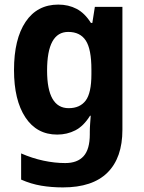

<svg xmlns="http://www.w3.org/2000/svg" viewBox="-20 -576 625 836"><path d="M234 -556Q278 -556 313.5 -537.5Q349 -519 376 -476H382L393 -546H513V-11Q513 111 448 175.5Q383 240 254 240Q204 240 159.5 232.5Q115 225 72 206V92Q120 113 169 123.5Q218 134 264 134Q317 134 344 104Q371 74 371 9V-1Q371 -19 372.5 -38Q374 -57 375 -72H372Q344 -27 308 -8.5Q272 10 229 10Q140 10 90.5 -65Q41 -140 41 -271Q41 -406 91.5 -481Q142 -556 234 -556ZM277 -437Q185 -437 185 -269Q185 -105 279 -105Q328 -105 353 -138Q378 -171 378 -253V-273Q378 -362 353.5 -399.5Q329 -437 277 -437Z"/></svg>

Font: Noto Sans Gujarati UI SemiCondensed
Style: Bold
Weight: 700
Width: 4
Designer: Jelle Bosma - Monotype Design Team, Universal Thirst
Foundry: Monotype Imaging Inc.
Version: Version 2.106; ttfautohint (v1.8.4.7-5d5b)